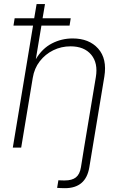

<svg xmlns="http://www.w3.org/2000/svg" viewBox="-20 -748 624 973"><path d="M309.1 205.6Q298.8 205.6 288.1 205.1Q277.3 204.6 269.5 204.1L275.9 165.5Q284.2 166 293 166.3Q301.8 166.5 308.1 166.5Q345.2 166.5 364.7 150.9Q384.3 135.3 390.1 100.1L406.2 0L465.8 -357.9Q477.5 -428.7 442.1 -470.9Q406.7 -513.2 337.4 -513.2Q290.5 -513.2 249.8 -493.2Q209 -473.1 181.4 -437.3Q153.8 -401.4 146 -353.5L87.4 0H44.9L147.5 -618.2H48.3L54.2 -655.3H153.3L165.5 -727.5H208L195.8 -655.3H338.4L332.5 -618.2H189.9L161.6 -448.2Q193.8 -502.4 242.9 -527.8Q292 -553.2 348.1 -553.2Q431.6 -553.2 477.5 -501.7Q523.4 -450.2 508.8 -359.9L449.2 0L432.6 100.1Q415 205.6 309.1 205.6Z"/></svg>

Font: Inter Extra Light
Style: Italic
Weight: 200
Italic angle: -9.39999°
Designer: Rasmus Andersson
Foundry: rsms
Version: Version 4.000;git-3c8e0fc